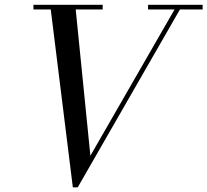

<svg xmlns="http://www.w3.org/2000/svg" viewBox="-20 -770 868 804"><path d="M358.5 -118 711 -730.5H600V-750H828.5V-730.5H733.5L305.5 14.5H285L192.5 -730.5H120V-750H410V-730.5H297Z"/></svg>

Font: Bodoni* 11pt
Style: Italic
Weight: 400
Italic angle: -13°
Version: Version 2.3